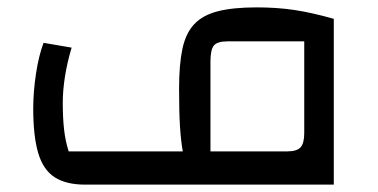

<svg xmlns="http://www.w3.org/2000/svg" viewBox="-20 -500 1024 520"><path d="M210 0Q159 0 128 -20Q97 -40 83.5 -85.5Q70 -131 70 -206Q70 -251 77.5 -300.5Q85 -350 98 -384L174 -371Q162 -331 156 -293Q150 -255 150 -222Q150 -181 153.5 -149.5Q157 -118 166 -90H475Q470 -118 467.5 -157Q465 -196 465 -260Q465 -325 474 -367.5Q483 -410 506 -434.5Q529 -459 570 -469.5Q611 -480 675 -480Q730 -480 777 -473Q824 -466 884 -449V0ZM758 -90Q784 -90 794 -101Q804 -112 804 -140V-388H596Q569 -388 559.5 -377Q550 -366 550 -333V-90Z"/></svg>

Font: Changa
Style: Regular
Weight: 400
Designer: Eduardo Rodriguez Tunni
Foundry: Eduardo Rodriguez Tunni
Version: Version 3.003